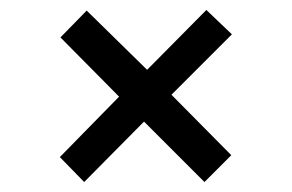

<svg xmlns="http://www.w3.org/2000/svg" viewBox="-20 -465 585 385"><path d="M445 -396.2 393.8 -445 275 -325 153.8 -443.8 101.2 -390 218.8 -271.2 100 -150 148.8 -100 268.8 -221.2 390 -100 443.8 -153.8 323.8 -275Z"/></svg>

Font: Cambay
Style: Regular
Weight: 400
Version: Version 1.180;PS 001.180;hotconv 1.0.70;makeotf.lib2.5.58329